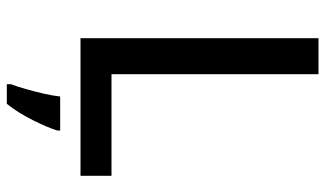

<svg xmlns="http://www.w3.org/2000/svg" viewBox="-220 -534 975 576"><g transform="rotate(90 268.0 -246.5)"><path d="M95 0V-714H203V-93H508V0ZM372 70Q363 99 341 143Q319 187 292 221H233V209Q240 191 247.5 164.5Q255 138 261.5 110Q268 82 270 61H372Z"/></g></svg>

Font: Noto Sans Sinhala Medium
Style: Regular
Weight: 500
Designer: Jelle Bosma - Monotype Design Team
Foundry: Monotype Imaging Inc.
Version: Version 2.006; ttfautohint (v1.8.4.7-5d5b)